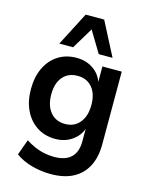

<svg xmlns="http://www.w3.org/2000/svg" viewBox="-140 -862 883 1142"><g transform="rotate(15 302.0 -291.0)"><path d="M286 194Q225 194 167.5 178Q110 162 68 131L103 35Q129 52 158.5 65Q188 78 219 84Q250 90 279 90Q348 90 383 56.5Q418 23 418 -43V-125H420Q404 -76 360 -45.5Q316 -15 258 -15Q193 -15 144.5 -46.5Q96 -78 69 -134Q42 -190 42 -265Q42 -340 69 -396Q96 -452 144.5 -483Q193 -514 258 -514Q317 -514 361 -483.5Q405 -453 420 -402H418V-504H537V-56Q537 24 507.5 80Q478 136 422.5 165Q367 194 286 194ZM291 -116Q348 -116 381 -156.5Q414 -197 414 -265Q414 -334 381 -373Q348 -412 291 -412Q233 -412 200 -373Q167 -334 167 -265Q167 -197 200 -156.5Q233 -116 291 -116ZM135 -569 242 -776H356L463 -569H378L299 -700L220 -569Z"/></g></svg>

Font: Nunitoga
Style: Bold
Weight: 700
Designer: Vernon Adams
Foundry: Vernon Adams
Version: Version 1.0